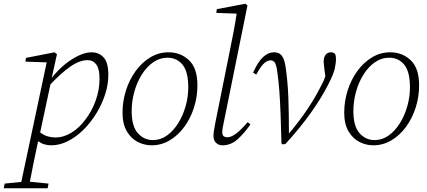

<svg xmlns="http://www.w3.org/2000/svg" viewBox="-74 -765 2287 1028"><path d="M-54 243 -49 218 40 209 176 -431 62 -435 65 -455 218 -485 231 -475 203 -348Q235 -389 272.5 -419.5Q310 -450 347.5 -467.5Q385 -485 416 -485Q455 -485 480.5 -458Q506 -431 506 -364Q506 -312 488.5 -258.5Q471 -205 441 -156.5Q411 -108 372 -69.5Q333 -31 289 -9Q245 13 201 13Q182 13 164.5 8Q147 3 130 -9Q114 65 104 115.5Q94 166 86 208L186 218L181 243ZM395 -443Q352 -443 302 -408Q252 -373 196 -313L141 -56Q161 -41 181 -35Q201 -29 222 -29Q267 -29 308.5 -54.5Q350 -80 381 -122Q418 -169 438.5 -227Q459 -285 459 -343Q459 -395 442 -419Q425 -443 395 -443Z M738 13Q699 13 663.5 -5Q628 -23 605 -62Q582 -101 582 -162Q582 -223 600.5 -281Q619 -339 652.5 -385Q686 -431 731 -458Q776 -485 828 -485Q893 -485 938 -442.5Q983 -400 983 -308Q983 -245 964 -187Q945 -129 911.5 -84Q878 -39 833.5 -13Q789 13 738 13ZM744 -15Q786 -15 820.5 -40Q855 -65 880.5 -106Q906 -147 920 -197Q934 -247 934 -297Q934 -382 903 -419Q872 -456 823 -456Q781 -456 746 -431.5Q711 -407 685 -365.5Q659 -324 645 -273Q631 -222 631 -170Q631 -89 664 -52Q697 -15 744 -15Z M1117 13Q1097 13 1083 0Q1069 -13 1069 -37Q1069 -51 1071.5 -65Q1074 -79 1078 -103L1158 -501Q1168 -549 1177 -596.5Q1186 -644 1193 -692L1084 -696L1087 -716L1240 -745L1251 -736L1125 -114Q1121 -98 1118.5 -82Q1116 -66 1116 -56Q1116 -30 1144 -30Q1165 -30 1193 -52Q1221 -74 1252 -111L1267 -99Q1236 -54 1199.5 -20.5Q1163 13 1117 13Z M1433 4Q1431 -81 1428.5 -148.5Q1426 -216 1422 -273.5Q1418 -331 1410 -385Q1405 -420 1396.5 -431Q1388 -442 1375 -442Q1359 -442 1341.5 -427.5Q1324 -413 1298 -366L1281 -376Q1307 -434 1334.5 -459.5Q1362 -485 1394 -485Q1421 -485 1435.5 -466Q1450 -447 1456 -401Q1467 -325 1470 -238.5Q1473 -152 1473 -50Q1532 -120 1576 -186.5Q1620 -253 1653 -321Q1658 -329 1661 -338Q1664 -347 1668 -357L1664 -386Q1663 -397 1661 -411Q1659 -425 1659 -434Q1659 -460 1670 -472.5Q1681 -485 1696 -485Q1713 -485 1720 -476Q1725 -467 1725 -447Q1725 -430 1718.5 -398.5Q1712 -367 1681 -308Q1647 -241 1590 -160.5Q1533 -80 1454 6L1439 8Z M1925 13Q1886 13 1850.5 -5Q1815 -23 1792 -62Q1769 -101 1769 -162Q1769 -223 1787.5 -281Q1806 -339 1839.5 -385Q1873 -431 1918 -458Q1963 -485 2015 -485Q2080 -485 2125 -442.5Q2170 -400 2170 -308Q2170 -245 2151 -187Q2132 -129 2098.5 -84Q2065 -39 2020.5 -13Q1976 13 1925 13ZM1931 -15Q1973 -15 2007.5 -40Q2042 -65 2067.5 -106Q2093 -147 2107 -197Q2121 -247 2121 -297Q2121 -382 2090 -419Q2059 -456 2010 -456Q1968 -456 1933 -431.5Q1898 -407 1872 -365.5Q1846 -324 1832 -273Q1818 -222 1818 -170Q1818 -89 1851 -52Q1884 -15 1931 -15Z"/></svg>

Font: Source Serif Pro Light
Style: Italic
Weight: 300
Italic angle: -12°
Designer: Frank Grießhammer
Foundry: Adobe Systems Incorporated
Version: Version 3.001;hotconv 1.0.111;makeotfexe 2.5.65597